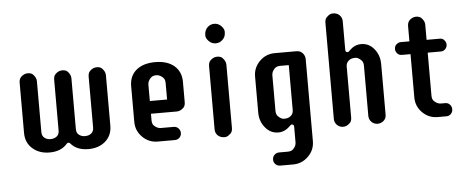

<svg xmlns="http://www.w3.org/2000/svg" viewBox="-59 -901 3112 1283"><g transform="rotate(-5 1497.0 -260.0)"><path d="M548.3 -471.7Q548.3 -495.6 560.5 -508.8Q581.5 -530.3 606.9 -530.3Q631.3 -530.3 643.1 -517.6Q664.1 -496.1 664.1 -471.7V-133.3Q664.1 -68.4 619.1 -28.8Q574.7 9.8 505.4 9.8Q426.3 9.8 386.2 -39.1Q373.5 -49.8 363.8 -39.1Q322.8 9.8 244.6 9.8Q175.8 9.8 131.3 -29.3Q85.4 -69.3 85.4 -134.8V-471.7Q85.4 -495.6 97.7 -508.8Q118.7 -530.3 144 -530.3Q168.5 -530.3 180.2 -517.6Q201.2 -496.1 201.2 -471.7V-130.4Q201.2 -105.5 217.8 -92Q234.4 -78.6 258.5 -78.6Q282.7 -78.6 299.8 -91.6Q316.9 -104.5 316.9 -130.4V-471.2Q316.9 -495.1 329.1 -508.3Q350.1 -529.8 375.5 -529.8Q399.9 -529.8 411.6 -517.6Q432.6 -495.6 432.6 -471.2V-130.4Q432.6 -104.5 449.5 -91.6Q466.3 -78.6 490.7 -78.6Q515.1 -78.6 531.7 -92Q548.3 -105.5 548.3 -130.4Z M1085.4 0H970.2Q910.6 0 868.2 -42.5Q825.7 -85 825.7 -144.5V-384.3Q825.7 -450.7 870.6 -490.2Q917.5 -530.3 999.5 -530.3Q1080.6 -530.3 1127.4 -490.2Q1172.9 -450.2 1172.9 -383.3V-246.6Q1172.9 -222.2 1160.6 -210Q1139.6 -189 1114.7 -189H941.4V-145.5Q941.4 -120.6 953.6 -108.9Q975.1 -88.4 999 -88.4H1085.4Q1104 -88.4 1116.7 -75.2Q1129.4 -62 1129.4 -43.7Q1129.4 -25.4 1116.7 -12.7Q1104 0 1085.4 0ZM1057.1 -384.3Q1057.1 -408.7 1044.9 -420.9Q1023.4 -442.4 999.5 -442.4Q975.1 -442.4 962.4 -429.7Q941.4 -408.7 941.4 -384.3V-274.4H1057.1Z M1356 -471.7Q1356 -495.6 1368.2 -508.8Q1389.2 -530.3 1414.6 -530.3Q1439 -530.3 1450.7 -517.6Q1472.2 -495.6 1472.2 -471.7V-47.4Q1472.2 -23.9 1460 -11.7Q1438.5 9.8 1420.4 9.8Q1402.3 9.8 1391.6 5.1Q1380.9 0.5 1373 -6.8Q1356 -23.4 1356 -47.4ZM1414.6 -751Q1441.4 -751 1460.9 -731.4Q1480.5 -711.9 1480.5 -691.9Q1480.5 -671.9 1475.1 -660.2Q1469.7 -648.4 1460.9 -639.6Q1441.4 -620.1 1414.6 -620.1Q1387.7 -620.1 1368.2 -639.6Q1348.6 -659.2 1348.6 -678.7Q1348.6 -711.9 1368.2 -731.4Q1387.7 -751 1414.6 -751Z M2003.4 86.9Q2003.4 147 1960.9 189Q1917.5 231.4 1858.4 231.4H1772Q1753.4 231.4 1740.5 218.8Q1727.5 206.1 1727.5 187.5Q1727.5 168.9 1740.5 156Q1753.4 143.1 1772 143.1H1829.6Q1854 143.1 1866.2 130.9Q1887.2 109.9 1887.2 85.9V-20Q1887.2 -29.3 1882.1 -32.5Q1877 -35.6 1872.1 -35.6Q1867.2 -35.6 1863.3 -31.2L1855 -23.4Q1821.8 9.8 1778.8 9.8Q1726.6 9.8 1691.4 -33.2Q1656.2 -75.2 1656.2 -134.8V-376Q1656.2 -435.5 1698.7 -478Q1741.2 -520.5 1800.8 -520.5H1944.8Q1983.4 -520.5 1999 -484.9Q2003.4 -474.1 2003.4 -461.9ZM1772 -136.2Q1772 -111.8 1784.2 -99.6Q1805.7 -78.1 1823.5 -78.1Q1841.3 -78.1 1851.6 -81.8Q1861.8 -85.4 1870.1 -92.3Q1887.2 -106.9 1887.2 -130.4V-432.6H1829.6Q1805.7 -432.6 1793 -419.9Q1772 -398.9 1772 -374.5Z M2172.9 -6.8Q2155.8 -23.9 2155.8 -47.4V-693.4Q2155.8 -717.3 2168.5 -729.5Q2189.5 -751 2207.8 -751Q2226.1 -751 2236.6 -746.6Q2247.1 -742.2 2254.9 -734.4Q2272 -717.3 2272 -693.4V-500.5Q2272 -491.2 2277.1 -488Q2282.2 -484.9 2287.1 -484.9Q2292 -484.9 2296.4 -489.3L2304.2 -497.1Q2337.4 -530.3 2380.9 -530.3Q2433.6 -530.3 2468.3 -487.3Q2502.9 -444.8 2502.9 -385.7V-47.4Q2502.9 -10.3 2468.3 4.9Q2457.5 9.8 2445.6 9.8Q2433.6 9.8 2422.9 5.4Q2412.1 1 2404.3 -6.8Q2387.2 -23.9 2387.2 -47.4V-384.3Q2387.2 -408.7 2375 -420.9Q2353.5 -442.4 2335.7 -442.4Q2317.9 -442.4 2307.6 -438.7Q2297.4 -435.1 2289.6 -428.2Q2272 -413.6 2272 -390.1V-47.4Q2272 -23.4 2259.5 -11.5Q2247.1 0.5 2236.6 5.1Q2226.1 9.8 2214.1 9.8Q2202.1 9.8 2191.4 5.4Q2180.7 1 2172.9 -6.8Z M2906.7 0H2848.1Q2788.6 0 2746.1 -42.5Q2704.1 -84.5 2704.1 -144.5V-434.6H2646.5Q2618.7 -434.6 2606.9 -460.9Q2603.5 -468.8 2603.5 -477.5Q2603.5 -505.4 2629.9 -517.1Q2637.7 -520.5 2646.5 -520.5H2704.1V-622.1Q2704.1 -660.6 2739.3 -675.8Q2749.5 -680.7 2761.7 -680.7Q2785.6 -680.7 2797.9 -668Q2819.3 -647 2819.3 -622.1V-520.5H2907.7Q2924.8 -520.5 2934.1 -511.2Q2949.7 -495.6 2949.7 -477.8Q2949.7 -460 2937.5 -447.3Q2925.3 -434.6 2907.7 -434.6H2819.3V-145.5Q2819.3 -121.1 2832 -109.4Q2853.5 -88.4 2877 -88.4H2906.7Q2925.3 -88.4 2937.5 -75.2Q2949.7 -62 2949.7 -43.7Q2949.7 -25.4 2937.5 -12.7Q2925.3 0 2906.7 0Z"/></g></svg>

Font: Supermercado
Style: Regular
Weight: 400
Designer: James Grieshaber
Foundry: James Grieshaber
Version: Version 1.002